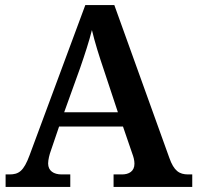

<svg xmlns="http://www.w3.org/2000/svg" viewBox="-20 -734 775 754"><path d="M2 0H256V-49H222C191 -49 169 -63 169 -92C169 -106 174 -127 180 -143L212 -237H463L499 -132C504 -119 508 -105 508 -91C508 -61 486 -49 459 -49H426V0H735V-49H719C684 -49 663 -63 645 -114L429 -714H315L96 -124C73 -62 54 -49 17 -49H2ZM232 -293 295 -468C313 -520 330 -572 341 -616C352 -569 370 -512 387 -462L443 -293Z"/></svg>

Font: Noto Serif SemiBold
Style: Regular
Weight: 600
Designer: Monotype Design Team
Foundry: Monotype Imaging Inc.
Version: Version 2.013